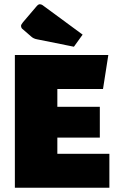

<svg xmlns="http://www.w3.org/2000/svg" viewBox="-20 -884 570 904"><path d="M450 -236H250V-160H495V0H50V-625H490L465 -465H250V-381H450ZM328 -664 154 -699Q138 -702 128 -711L83 -750Q79 -756 79 -762Q79 -768 88 -779L151 -853Q160 -864 167 -864Q174 -864 180 -860L369 -721Z"/></svg>

Font: Myanmar Thuriya
Style: Regular
Weight: 400
Designer: Danh Hong
Foundry: Google Inc.
Version: Version 2.00 November 23, 2015